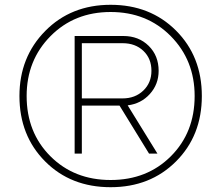

<svg xmlns="http://www.w3.org/2000/svg" viewBox="-20 -653 922 800"><path d="M61 -253Q61 -415 168.5 -524Q276 -633 441 -633Q606 -633 713.5 -525.5Q821 -418 821 -253Q821 -88 713.5 19.5Q606 127 441 127Q275 127 168 19.5Q61 -88 61 -253ZM791 -253Q791 -402 691.5 -502.5Q592 -603 441 -603Q290 -603 190.5 -502.5Q91 -402 91 -253Q91 -101 190 -2Q289 97 441 97Q593 97 692 -2Q791 -101 791 -253ZM321 -13H291V-503H494Q558 -503 599.5 -462Q641 -421 641 -358Q641 -302 604.5 -261.5Q568 -221 512 -214L636 -13H601L478 -213H321ZM611 -358Q611 -409 577.5 -441Q544 -473 491 -473H321V-243H491Q543 -243 577 -275.5Q611 -308 611 -358Z"/></svg>

Font: Metropolitano Thin
Style: Regular
Weight: 250
Designer: Fonts by Alex Slobzheninov & Chris M. Simpson / Changes by Cristiano Sobral
Foundry: Fonts by Alex Slobzheninov & Chris M. Simpson / Changes by Cristiano Sobral
Version: Version 1.00;August 30, 2020;FontCreator 13.0.0.2681 64-bit